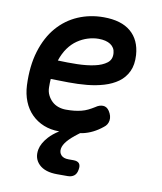

<svg xmlns="http://www.w3.org/2000/svg" viewBox="-86 -629 771 911"><g transform="rotate(10 300.0 -174.0)"><path d="M316 133Q336 133 344 143Q352 153 348 173Q345 193 333 202.5Q321 212 302 212H251Q193 212 164 184Q135 156 143 112Q149 81 178 49Q196 29 226 10H224Q184 10 150.5 -3.5Q117 -17 92 -42Q67 -67 53 -102Q39 -137 37 -179Q33 -272 55 -343.5Q77 -415 118.5 -463Q160 -511 217 -535.5Q274 -560 340 -560Q425 -560 471 -521Q517 -482 522 -410Q525 -363 509.5 -330.5Q494 -298 465.5 -277.5Q437 -257 398.5 -245.5Q360 -234 317 -230Q274 -226 229 -226.5Q184 -227 143 -228Q142 -219 142 -209V-188Q142 -167 150.5 -150Q159 -133 172 -121Q185 -109 202.5 -103Q220 -97 239 -97Q262 -97 279.5 -99Q297 -101 313 -105Q329 -109 343.5 -116Q358 -123 374 -133Q392 -146 410 -145.5Q428 -145 440 -127Q455 -104 452 -82.5Q449 -61 431 -48Q387 -12 337 -1L325 1L317 7Q285 31 268 51Q251 71 248 89Q245 108 256.5 120.5Q268 133 292 133ZM161 -320Q207 -318 253.5 -319Q300 -320 337 -328Q374 -336 396 -353Q418 -370 415 -401Q414 -414 408 -424Q402 -434 391.5 -441Q381 -448 366.5 -451.5Q352 -455 334 -455Q309 -455 283 -447Q257 -439 233.5 -423Q210 -407 191.5 -381.5Q173 -356 161 -320Z"/></g></svg>

Font: Maple Mono SemiBold
Style: Italic
Weight: 600
Italic angle: -10°
Monospace: yes
Designer: subframe7536
Version: Version 7.000